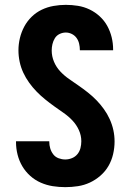

<svg xmlns="http://www.w3.org/2000/svg" viewBox="-20 -763 540 791"><path d="M249 8Q223 8 197.5 4Q172 0 148 -10.5Q124 -21 104.5 -38.5Q85 -56 72 -78Q59 -100 52.5 -125.5Q46 -151 46 -177Q46 -178 46 -179Q46 -180 46 -181H183Q183 -180 183 -180Q183 -180 183 -179Q183 -165 187 -151.5Q191 -138 199.5 -127Q208 -116 221.5 -111Q235 -106 249 -106Q263 -106 276.5 -111.5Q290 -117 299 -128Q308 -139 311.5 -153Q315 -167 315 -181Q315 -205 305 -227Q295 -249 278.5 -266.5Q262 -284 242.5 -297.5Q223 -311 203.5 -325Q184 -339 165.5 -354Q147 -369 130.5 -386Q114 -403 100 -422.5Q86 -442 76 -463.5Q66 -485 61 -508.5Q56 -532 56 -556Q56 -581 62 -606Q68 -631 80 -653.5Q92 -676 110.5 -694Q129 -712 152 -723Q175 -734 200.5 -738.5Q226 -743 251 -743Q276 -743 301 -739Q326 -735 349 -724Q372 -713 391 -695.5Q410 -678 422 -656Q434 -634 440 -609.5Q446 -585 446 -560Q446 -559 446 -558Q446 -557 446 -556H309Q309 -556 309 -556.5Q309 -557 309 -557Q309 -570 306 -583Q303 -596 295.5 -606.5Q288 -617 276 -623Q264 -629 251 -629Q238 -629 225.5 -623Q213 -617 206 -605.5Q199 -594 196 -581Q193 -568 193 -555Q193 -531 202.5 -508.5Q212 -486 228.5 -468.5Q245 -451 264.5 -437.5Q284 -424 303.5 -410.5Q323 -397 342 -382Q361 -367 377.5 -350Q394 -333 408 -313.5Q422 -294 432 -272Q442 -250 447 -227Q452 -204 452 -180Q452 -154 446 -128Q440 -102 427 -79.5Q414 -57 394 -39.5Q374 -22 350.5 -11Q327 0 301 4Q275 8 249 8Z"/></svg>

Font: Iosevka SS04 Heavy
Style: Regular
Weight: 900
Monospace: yes
Designer: Belleve Invis
Foundry: Belleve Invis
Version: Version 19.0.0; ttfautohint (v1.8.4)